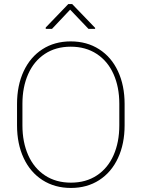

<svg xmlns="http://www.w3.org/2000/svg" viewBox="-20 -927 706 957"><path d="M339.8 -906.7 454.1 -788.1V-783.2H420.9L329.6 -878.9L239.3 -783.2H208V-790L320.3 -906.7ZM601.1 -302.2Q601.1 -210 568.1 -139.2Q535.2 -68.4 474.6 -29.3Q414.1 9.8 333.5 9.8Q252.9 9.8 191.9 -29.3Q130.9 -68.4 97.9 -139.2Q64.9 -210 64.9 -302.2V-408.7Q64.9 -501 97.9 -571.8Q130.9 -642.6 191.4 -681.6Q252 -720.7 332.5 -720.7Q413.1 -720.7 474.1 -681.6Q535.2 -642.6 568.1 -571.8Q601.1 -501 601.1 -408.7ZM574.7 -409.7Q574.7 -493.2 545.9 -557.6Q517.1 -622.1 462.2 -658.2Q407.2 -694.3 332.5 -694.3Q257.8 -694.3 203.4 -658.2Q148.9 -622.1 120.4 -557.6Q91.8 -493.2 91.8 -409.7V-302.2Q91.8 -218.3 120.6 -153.6Q149.4 -88.9 204.1 -52.7Q258.8 -16.6 333.5 -16.6Q408.2 -16.6 462.9 -52.7Q517.6 -88.9 546.1 -153.6Q574.7 -218.3 574.7 -302.2Z"/></svg>

Font: Mardoto Thin
Style: Regular
Weight: 250
Designer: Christian Robertson, Vahan Hovhannisyan
Foundry: Google
Version: Version 1.000